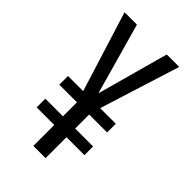

<svg xmlns="http://www.w3.org/2000/svg" viewBox="-218 -788 862 862"><g transform="rotate(45 212.5 -357.0)"><path d="M211.9 -373.5 305.7 -713.9H384.8L264.6 -332H363.8V-276.9H250V-188H363.8V-132.8H250V0H172.4V-132.8H60.5V-188H172.4V-276.9H60.5V-332H156.7L37.6 -713.9H116.2Z"/></g></svg>

Font: Open Sans Condensed
Style: Regular
Weight: 400
Width: 3
Designer: Monotype Design Team
Foundry: Monotype Imaging Inc.
Version: Version 3.000